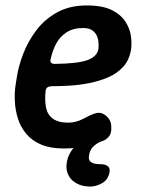

<svg xmlns="http://www.w3.org/2000/svg" viewBox="-20 -533 528 706"><path d="M215 13Q165 13 131 -1.5Q97 -16 76 -41.5Q55 -67 45.5 -98Q36 -129 34.5 -162Q33 -195 38 -225L42 -250Q48 -290 65.5 -335.5Q83 -381 113.5 -421.5Q144 -462 190 -487.5Q236 -513 299 -513Q357 -513 391 -496Q425 -479 441.5 -453Q458 -427 461.5 -400Q465 -373 462 -352Q456 -313 433.5 -288Q411 -263 378.5 -249Q346 -235 308.5 -227.5Q271 -220 234.5 -218Q198 -216 168 -216Q158 -215 153.5 -211Q149 -207 148 -201Q144 -165 149 -138.5Q154 -112 174 -97Q194 -82 231 -82Q260 -82 286.5 -96.5Q313 -111 330 -116Q345 -121 358 -115Q371 -109 380 -96.5Q389 -84 389 -70Q391 -44 381.5 -32.5Q372 -21 363 -17Q344 -10 304 1.5Q264 13 215 13ZM180 -298Q268 -299 303 -312.5Q338 -326 342 -354Q344 -375 339.5 -392Q335 -409 322 -419.5Q309 -430 286 -430Q249 -430 224.5 -414Q200 -398 186 -371.5Q172 -345 165 -310Q165 -305 169 -301.5Q173 -298 180 -298ZM312 153Q280 153 257.5 139Q235 125 227.5 100.5Q220 76 230 46Q238 25 252.5 8.5Q267 -8 289 -20Q311 -32 339 -39L363 -17Q363 -17 350 -12Q337 -7 323.5 5.5Q310 18 307 41Q305 55 313 61.5Q321 68 332.5 69.5Q344 71 354 71Q366 71 375.5 77.5Q385 84 383 99Q378 128 355.5 140.5Q333 153 312 153Z"/></svg>

Font: Winky Sans Medium
Style: Italic
Weight: 500
Italic angle: -8.97852°
Designer: Simon Atzbach
Foundry: typofactur
Version: Version 1.205